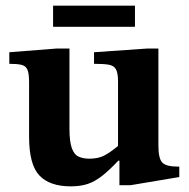

<svg xmlns="http://www.w3.org/2000/svg" viewBox="-20 -650 671 680"><path d="M231 10Q156 10 119.5 -28.5Q83 -67 83 -166V-359Q83 -390 77 -403.5Q71 -417 55.5 -420.5Q40 -424 13 -424V-465L179 -478H226V-195Q226 -148 234.5 -125Q243 -102 259 -95Q275 -88 296 -88Q328 -88 349 -99Q370 -110 398 -133V-363Q398 -392 390.5 -405Q383 -418 364.5 -421Q346 -424 313 -424V-465L500 -478H541V-135Q541 -88 555 -74Q569 -60 609 -60H615V-23L442 6H403V-81H399Q367 -47 341.5 -27Q316 -7 290.5 1.5Q265 10 231 10ZM458 -555H168V-630H458Z"/></svg>

Font: STIX Two Text
Style: Bold
Weight: 700
Designer: Ross Mills, John Hudson & Paul Hanslow, Tiro Typeworks Ltd; with prior portions MicroPress Inc., and Coen Hoffman.
Foundry: Tiro Typeworks Ltd
Version: Version 2.13 b171